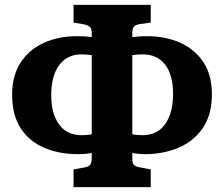

<svg xmlns="http://www.w3.org/2000/svg" viewBox="-20 -754 923 791"><path d="M283 17V-56L327 -64Q347 -67 352.5 -76.5Q358 -86 358 -100V-124Q351 -122 335.5 -120.5Q320 -119 300 -119Q224 -119 162.5 -145Q101 -171 65.5 -225Q30 -279 30 -365Q30 -442 64.5 -495.5Q99 -549 159.5 -577Q220 -605 299 -605Q314 -605 329.5 -604Q345 -603 358 -601V-618Q358 -633 352 -641Q346 -649 325 -654L283 -661V-734H601V-661L556 -655Q536 -651 530.5 -642.5Q525 -634 525 -616V-601Q554 -605 584 -605Q663 -605 723.5 -577.5Q784 -550 818.5 -497Q853 -444 853 -367Q853 -281 815.5 -226.5Q778 -172 715.5 -145.5Q653 -119 578 -119Q564 -119 548 -120.5Q532 -122 525 -124V-99Q525 -83 531 -75.5Q537 -68 558 -64L601 -56V17ZM317 -197Q344 -197 358 -201V-527Q336 -530 315 -530Q258 -530 224.5 -486.5Q191 -443 191 -360Q191 -287 223 -242Q255 -197 317 -197ZM567 -197Q629 -197 661 -243.5Q693 -290 693 -367Q693 -446 660 -488Q627 -530 568 -530Q559 -530 549.5 -529.5Q540 -529 525 -527V-201Q539 -197 567 -197Z"/></svg>

Font: Literata 12pt
Style: Bold
Weight: 700
Designer: Latin by Veronika Burian and Jose Scaglione. Greek by Irene Vlachou. Cyrillic by Vera Evstafieva.
Foundry: TypeTogether
Version: Version 3.002